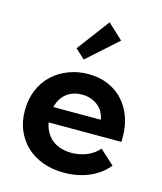

<svg xmlns="http://www.w3.org/2000/svg" viewBox="-110 -803 753 891"><g transform="rotate(15 267.0 -357.5)"><path d="M279.8 7.2Q346 7.2 400.6 -15.9Q455.3 -39 491 -82.8L421.5 -146Q398.8 -119.3 364.1 -105Q329.5 -90.8 289.8 -90.8Q258.8 -90.8 232.6 -100.4Q206.5 -110 188.4 -128.1Q170.3 -146.3 160.1 -172.3Q150 -198.3 150 -231.8Q150 -262.8 158.8 -287.4Q167.5 -312 182.9 -329.2Q198.3 -346.5 220.4 -355.7Q242.5 -365 269 -365Q295.8 -365 317 -356.5Q338.2 -348 353.4 -333.4Q368.5 -318.7 376.5 -299Q384.5 -279.3 384.5 -257.3V-221.8L459.3 -274.5H102.8V-200H502.3V-225.7Q502.3 -275.8 486.8 -319.1Q471.3 -362.5 442 -395Q412.8 -427.5 370.3 -446Q327.8 -464.5 273.8 -464.5Q223.8 -464.5 179.5 -447.6Q135.2 -430.8 102.2 -399.9Q69.2 -369 50.4 -324.6Q31.5 -280.3 31.5 -225.3Q31.5 -173 49.7 -130.3Q68 -87.5 100.7 -56.9Q133.5 -26.3 179.1 -9.5Q224.8 7.2 279.8 7.2ZM305.8 -721.8 188.7 -565.8 234.3 -524 379.3 -653.7Z"/></g></svg>

Font: Tilda Sans VF
Style: Regular
Weight: 400
Designer: ParaType Ltd
Foundry: ParaType Ltd
Version: Version 1.010